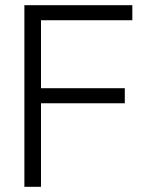

<svg xmlns="http://www.w3.org/2000/svg" viewBox="-20 -720 558 740"><path d="M74 0V-700H490V-642H138V-380H461V-322H138V0Z"/></svg>

Font: Space Grotesk Frontify Light
Style: Regular
Weight: 300
Designer: Florian Karsten
Version: Version 2.000